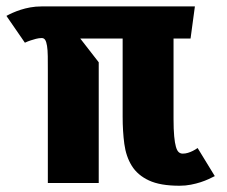

<svg xmlns="http://www.w3.org/2000/svg" viewBox="-36 -570 706 598"><path d="M504.5 -450V-200Q504.5 -167 506.5 -145.8Q508.5 -124.5 512 -112.5Q515.5 -100.5 520.8 -96Q526 -91.5 533 -91.5Q541.5 -91.5 549.5 -94Q557.5 -96.5 564.5 -100Q572.5 -104 579.5 -109L633 -21.5Q625 -17.5 613.8 -12.2Q602.5 -7 588.8 -2.5Q575 2 558.5 5.2Q542 8.5 523 8.5Q463 8.5 427.8 -8Q392.5 -24.5 374.5 -53.5Q356.5 -82.5 351.2 -121.8Q346 -161 346 -206.5V-450H214L271.5 -376V0H113V-349Q113 -376 112.8 -395.2Q112.5 -414.5 110.5 -427Q108.5 -439.5 104.8 -445.5Q101 -451.5 94 -451.5Q85 -451.5 75.8 -449Q66.5 -446.5 59 -444Q50 -441 41.5 -437L-16 -520.5Q-8 -525 3.2 -530Q14.5 -535 28.2 -539.5Q42 -544 58.5 -547Q75 -550 93.5 -550H571L557.5 -450Z"/></svg>

Font: B612
Style: Bold
Weight: 700
Designer: Nicolas Chauveau, Thomas Paillot, Jonathan Favre-Lamarine, Jean-Luc Vinot
Foundry: AIRBUS
Version: Version 1.008